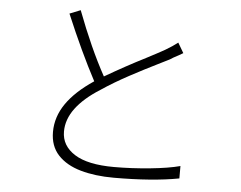

<svg xmlns="http://www.w3.org/2000/svg" viewBox="-52 -814 1105 879"><g transform="rotate(5 500.0 -374.5)"><path d="M742 -641 769 -595Q751 -584 726 -571Q718 -566 710 -561Q688 -550 658 -535Q601 -507 532 -470Q463 -433 405 -394Q332 -348 294 -297Q256 -246 256 -190Q256 -125 316.5 -86.5Q377 -48 498 -48Q579 -48 664 -56.5Q749 -65 801 -79V-22Q679 1 501 1Q415 1 348.5 -18Q282 -37 244 -78Q206 -119 206 -184Q206 -253 248 -314Q290 -375 374 -431Q306 -559 234 -730L284 -750Q348 -581 416 -457Q512 -513 601 -558Q653 -585 685 -603Q719 -623 742 -641Z"/></g></svg>

Font: LXGW 975 Gothic SC 200W
Style: Regular
Weight: 200
Version: Version 2.01;February 25, 2021